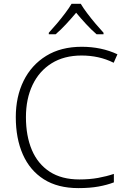

<svg xmlns="http://www.w3.org/2000/svg" viewBox="-20 -967 661 997"><path d="M403.8 -678.7Q312.5 -678.7 247.8 -638.2Q183.1 -597.7 148.9 -525.6Q114.7 -453.6 114.7 -358.9Q114.7 -260.7 145.5 -188.2Q176.3 -115.7 238 -75.4Q299.8 -35.2 392.1 -35.2Q445.3 -35.2 489.5 -43.2Q533.7 -51.3 571.3 -64V-20Q535.6 -6.3 491 1.7Q446.3 9.8 387.2 9.8Q279.8 9.8 207.5 -36.1Q135.3 -82 98.6 -165Q62 -248 62 -358.9Q62 -464.8 102.5 -547.1Q143.1 -629.4 219.7 -676.8Q296.4 -724.1 404.3 -724.1Q506.8 -724.1 589.8 -685.1L570.3 -641.1Q531.2 -660.6 489.5 -669.7Q447.8 -678.7 403.8 -678.7ZM399.4 -947.3Q411.6 -926.3 432.4 -898.7Q453.1 -871.1 476.1 -844Q499 -816.9 517.6 -796.9V-789.1H481.4Q454.1 -812.5 426.3 -842.8Q398.4 -873 375.5 -900.9Q352.1 -873 324.2 -842.8Q296.4 -812.5 269 -789.1H233.4V-796.9Q252 -816.9 274.9 -844Q297.9 -871.1 318.6 -898.7Q339.4 -926.3 351.6 -947.3Z"/></svg>

Font: Open Sans Light
Style: Regular
Weight: 300
Designer: Monotype Design Team
Foundry: Monotype Imaging Inc.
Version: Version 3.000; ttfautohint (v1.8.4)